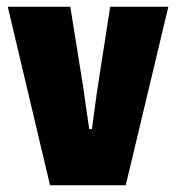

<svg xmlns="http://www.w3.org/2000/svg" viewBox="-20 -548 521 568"><path d="M128 0 3 -528H188L222 -316Q225 -300 228.5 -273Q232 -246 236.5 -217.5Q241 -189 244 -166H252Q255 -187 258.5 -215Q262 -243 266 -270Q270 -297 273 -316L306 -528H478L352 0Z"/></svg>

Font: Archivo Condensed Black
Style: Regular
Weight: 900
Width: 3
Designer: Hector Gatti
Foundry: Omnibus-Type
Version: Version 2.001